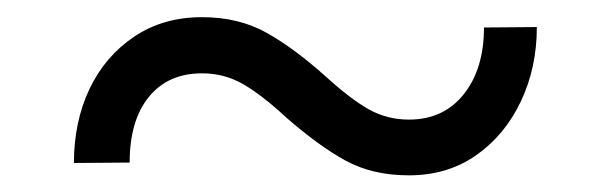

<svg xmlns="http://www.w3.org/2000/svg" viewBox="-20 -409 723 227"><path d="M552.2 -376.5 614.7 -377Q614.7 -329.1 595.9 -289.3Q577.1 -249.5 543.2 -225.6Q509.3 -201.7 463.4 -201.7Q420.4 -201.7 388.4 -219.2Q356.4 -236.8 317.9 -270.5Q290 -296.4 267.8 -309.3Q245.6 -322.3 218.8 -322.3Q178.7 -322.3 156 -294.4Q133.3 -266.6 133.3 -216.8L67.4 -216.3Q67.4 -265.1 85.9 -304Q104.5 -342.8 138.7 -365.7Q172.9 -388.7 218.8 -388.7Q262.2 -388.7 294.9 -370.4Q327.6 -352.1 364.3 -319.3Q393.6 -292.5 415.5 -280Q437.5 -267.6 463.4 -267.6Q504.4 -267.6 528.3 -297.6Q552.2 -327.6 552.2 -376.5Z"/></svg>

Font: Vazirmatn FD Light
Style: Regular
Weight: 300
Designer: Saber Rastikerdar
Foundry: Saber Rastikerdar
Version: Version 33.003